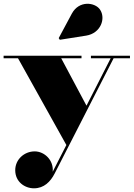

<svg xmlns="http://www.w3.org/2000/svg" viewBox="-34 -762 724 1040"><path d="M432.5 -569C512 -581.5 540.5 -662.5 507.5 -710.5C480.5 -749.5 394.5 -761.5 355 -688L284 -555.5L290 -546.5ZM407.5 -446.5V-460H-14.5V-446.5H63.5L325.5 23.5L251.5 168C257.5 105.5 206.5 58 154 58C97 58 48.5 102 48.5 160C48.5 223 100 258 150 258C204.5 258 239.5 222 262 178L581.5 -446.5H670V-460H458.5V-446.5H565.5L434.5 -189.5L297.5 -446.5Z"/></svg>

Font: Bodoni* 16pt Fatface
Style: Regular
Weight: 900
Version: Version 2.3